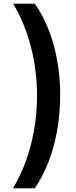

<svg xmlns="http://www.w3.org/2000/svg" viewBox="-20 -852 408 1037"><path d="M50 165Q115 56 147.5 -72.5Q180 -201 180 -337Q180 -471 147 -599Q114 -727 51 -832H168Q237 -732 271 -605Q305 -478 305 -339Q305 -197 271 -67.5Q237 62 168 165Z"/></svg>

Font: Noto Sans Gurmukhi UI SemiCondensed
Style: Bold
Weight: 700
Width: 4
Designer: Jelle Bosma - Monotype Design Team
Foundry: Monotype Imaging Inc.
Version: Version 2.004; ttfautohint (v1.8.4.7-5d5b)